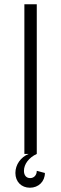

<svg xmlns="http://www.w3.org/2000/svg" viewBox="-20 -720 286 898"><path d="M94 0H114C77 15 52 50 52 89C52 130 80 158 120 158C160 158 190 129 190 89L152 79C152 99 139 113 121 113C103 113 92 100 92 79C92 48 115 17 152 0V-700H94Z"/></svg>

Font: Uncut Sans Light
Style: Regular
Weight: 300
Designer: Kasper Nordkvist
Foundry: UNCUT.wtf
Version: Version 1.304;Glyphs 3.2 (3246)